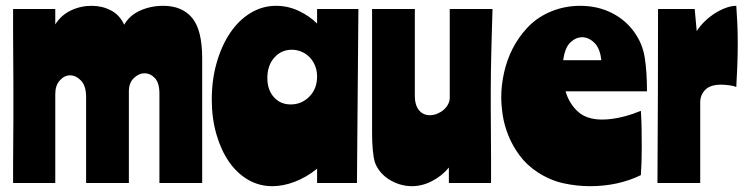

<svg xmlns="http://www.w3.org/2000/svg" viewBox="-20 -629 2570 660"><path d="M170 -598V-545Q190 -577 223.5 -593Q257 -609 295 -609Q331 -609 361 -593.5Q391 -578 407 -544Q425 -576 461.5 -592.5Q498 -609 541 -609Q606 -609 640.5 -567.5Q675 -526 675 -428V0H528V-307Q528 -344 512.5 -360.5Q497 -377 477 -377Q457 -377 440 -360.5Q423 -344 423 -315V0H276V-295Q276 -334 258.5 -352Q241 -370 221 -370Q201 -370 185.5 -352.5Q170 -335 170 -306V0H25Q25 -30 25 -67Q25 -104 25.5 -142Q26 -180 26 -214.5Q26 -249 26 -275Q26 -300 26 -339.5Q26 -379 25.5 -424Q25 -469 25 -514.5Q25 -560 25 -598Z M1207 0H1070V-49Q1034 -20 994 -4.5Q954 11 916 11Q871 11 833 -11Q795 -33 767.5 -72.5Q740 -112 724 -167Q708 -222 708 -287Q708 -355 725 -414Q742 -473 771.5 -516.5Q801 -560 841.5 -584.5Q882 -609 929 -609Q970 -609 1007 -591.5Q1044 -574 1070 -548V-598H1212ZM899 -361Q899 -320 921.5 -295Q944 -270 979 -270Q1017 -270 1043.5 -297Q1070 -324 1070 -366Q1070 -385 1063.5 -402Q1057 -419 1045 -431.5Q1033 -444 1017 -451Q1001 -458 983 -458Q947 -458 923 -431Q899 -404 899 -361Z M1523 0V-53Q1499 -24 1465 -6.5Q1431 11 1396 11Q1374 11 1353.5 4.5Q1333 -2 1316 -13Q1299 -24 1286.5 -39.5Q1274 -55 1268 -73Q1264 -87 1261.5 -113.5Q1259 -140 1259 -170V-598H1406V-298Q1406 -268 1420 -250.5Q1434 -233 1458 -233Q1470 -233 1482.5 -238Q1495 -243 1504.5 -251Q1514 -259 1520 -270Q1526 -281 1526 -293V-598H1673Q1672 -565 1671 -528.5Q1670 -492 1669 -455.5Q1668 -419 1667.5 -383Q1667 -347 1667 -315Q1667 -296 1667 -258Q1667 -220 1667.5 -175Q1668 -130 1668 -83Q1668 -36 1668 0Z M1924 -315Q1937 -272 1967 -245Q1997 -218 2050 -218Q2066 -218 2084.5 -220.5Q2103 -223 2121 -227.5Q2139 -232 2155 -237.5Q2171 -243 2183 -248Q2185 -219 2185.5 -186.5Q2186 -154 2186 -122Q2186 -69 2183 -27Q2105 11 2008 11Q1963 11 1917 1Q1871 -9 1828 -37Q1790 -62 1765.5 -95.5Q1741 -129 1727 -164.5Q1713 -200 1708 -234Q1703 -268 1703 -295Q1703 -335 1712.5 -378.5Q1722 -422 1742 -461.5Q1762 -501 1793 -534Q1824 -567 1866 -586Q1917 -609 1974 -609Q2034 -609 2082 -585Q2130 -561 2160 -519Q2189 -479 2196.5 -430Q2204 -381 2204 -315ZM1981 -501Q1960 -501 1941 -483.5Q1922 -466 1916 -422H2047Q2043 -462 2023.5 -481.5Q2004 -501 1981 -501Z M2368 -598 2375 -522Q2387 -541 2404 -557Q2421 -573 2439.5 -584.5Q2458 -596 2476.5 -602.5Q2495 -609 2511 -609Q2513 -583 2514.5 -549.5Q2516 -516 2516 -481Q2516 -441 2514.5 -402Q2513 -363 2511 -330Q2502 -334 2486 -336Q2470 -338 2459 -338Q2422 -338 2404.5 -320.5Q2387 -303 2387 -277V0H2240Q2241 -162 2241.5 -307.5Q2242 -453 2242 -598Z"/></svg>

Font: Ranchers
Style: Regular
Weight: 400
Designer: Pablo Impallari, Brenda Gallo
Foundry: Pablo Impallari, Brenda Gallo
Version: Version 1.000; ttfautohint (v0.8) -G 200 -r 50